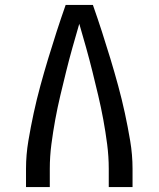

<svg xmlns="http://www.w3.org/2000/svg" viewBox="-20 -755 640 775"><path d="M85 0V-74Q85 -130 94.5 -186.5Q104 -243 116 -298.5Q128 -354 143 -409Q158 -464 174.5 -518.5Q191 -573 208.5 -627Q226 -681 245 -735H355Q374 -681 391.5 -627Q409 -573 425.5 -518.5Q442 -464 457 -409Q472 -354 484 -298.5Q496 -243 505.5 -186.5Q515 -130 515 -74V0H419V-74Q419 -123 412.5 -173Q406 -223 397 -272Q388 -321 376.5 -369.5Q365 -418 353 -466.5Q341 -515 327.5 -563Q314 -611 300 -659Q286 -611 272.5 -563Q259 -515 247 -466.5Q235 -418 223.5 -369.5Q212 -321 203 -272Q194 -223 187.5 -173Q181 -123 181 -74V0Z"/></svg>

Font: Iosevka Fixed Curly Md Ex
Style: Regular
Weight: 500
Width: 7
Monospace: yes
Designer: Belleve Invis
Foundry: Belleve Invis
Version: Version 30.1.2